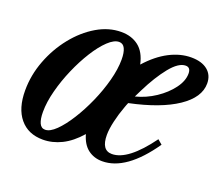

<svg xmlns="http://www.w3.org/2000/svg" viewBox="-96 -670 935 817"><g transform="rotate(20 371.0 -261.5)"><path d="M166.5 10.5Q99.5 10.5 62 -34.8Q24.5 -80 24.5 -161Q24.5 -230.5 49.8 -297Q75 -363.5 118 -417.2Q161 -471 214.8 -502.8Q268.5 -534.5 325 -534.5Q371.5 -534.5 403.5 -509.8Q435.5 -485 447 -431.5Q493 -483 542.8 -508.8Q592.5 -534.5 641.5 -534.5Q689 -534.5 715.8 -512.8Q742.5 -491 742.5 -453Q742.5 -390 667.5 -339.5Q592.5 -289 455 -260Q452.5 -254.5 450.5 -249Q448.5 -243.5 446.5 -238Q433 -202 424.5 -165Q416 -128 416 -102Q416 -32.5 463.5 -32.5Q536 -32.5 628.5 -159.5L649 -142Q543.5 10.5 435 10.5Q398 10.5 370.8 -10Q343.5 -30.5 331 -74.5Q292.5 -30.5 251 -10Q209.5 10.5 166.5 10.5ZM472 -296Q519.5 -308 560.8 -335.5Q602 -363 627.8 -397.8Q653.5 -432.5 653.5 -465.5Q653.5 -493.5 631 -493.5Q599 -493.5 561.2 -446.8Q523.5 -400 488.5 -329.5ZM161 -32.5Q183 -32.5 210 -59Q237 -85.5 264.2 -128.8Q291.5 -172 314.5 -224Q337.5 -276 351.5 -328.5Q365.5 -381 365.5 -424.5Q365.5 -456 357 -473.8Q348.5 -491.5 330.5 -491.5Q308 -491.5 280.8 -465.8Q253.5 -440 226.5 -397Q199.5 -354 177 -302.2Q154.5 -250.5 140.8 -198Q127 -145.5 127 -101Q127 -68.5 135.2 -50.5Q143.5 -32.5 161 -32.5Z"/></g></svg>

Font: Libre Caslon Condensed SemiBold Italic
Style: Regular
Weight: 600
Italic angle: -22.583°
Designer: Pablo Impallari, Rodrigo Fuenzalida, Katja Schimmel, Ertekin Erdin
Foundry: Pablo Impallari, Rodrigo Fuenzalida
Version: Version 2.000; ttfautohint (v1.8.4.7-5d5b);gftools[0.9.33]